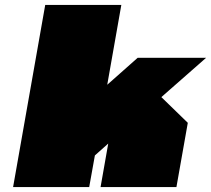

<svg xmlns="http://www.w3.org/2000/svg" viewBox="-20 -757 854 777"><path d="M33 0 163 -737H471L414 -414L537 -523H814L633 -364L740 -260L694 0H387L418 -176L364 -128L341 0Z"/></svg>

Font: Tomorrow Black
Style: Italic
Weight: 900
Italic angle: -10°
Designer: Tony de Marco, Monica Rizzolli
Foundry: Just in Type
Version: Version 2.002